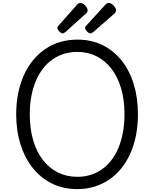

<svg xmlns="http://www.w3.org/2000/svg" viewBox="-20 -1289 1067 1328"><path d="M515 19Q418 19 340.5 -19Q263 -57 207.5 -126Q152 -195 122 -290Q92 -385 92 -499Q92 -575 105.5 -642.5Q119 -710 144.5 -767.5Q170 -825 207 -870.5Q244 -916 291 -948.5Q338 -981 394.5 -998Q451 -1015 515 -1015Q611 -1015 688 -977.5Q765 -940 820.5 -871Q876 -802 905 -707Q934 -612 934 -499Q934 -423 921 -355Q908 -287 882.5 -229.5Q857 -172 820.5 -126Q784 -80 737 -48Q690 -16 634.5 1.5Q579 19 515 19ZM515 -66Q563 -66 605.5 -79Q648 -92 684.5 -117.5Q721 -143 750 -180.5Q779 -218 799 -266Q819 -314 830 -372.5Q841 -431 841 -499Q841 -600 817 -680Q793 -760 749.5 -815.5Q706 -871 646.5 -900.5Q587 -930 515 -930Q467 -930 424 -917Q381 -904 344 -878.5Q307 -853 278 -815.5Q249 -778 228.5 -730Q208 -682 197 -624Q186 -566 186 -499Q186 -397 210 -317Q234 -237 278 -181Q322 -125 382 -95.5Q442 -66 515 -66ZM414 -1058Q403 -1058 390 -1071.5Q377 -1085 377 -1095Q377 -1099 378 -1102.5Q379 -1106 386 -1113L514 -1258Q519 -1263 524.5 -1266Q530 -1269 536 -1269Q547 -1269 558.5 -1260.5Q570 -1252 578 -1240Q586 -1228 586 -1218Q586 -1211 583.5 -1205.5Q581 -1200 571 -1192L433 -1068Q427 -1064 422.5 -1061Q418 -1058 414 -1058ZM606 -1058Q595 -1058 582 -1071.5Q569 -1085 569 -1095Q569 -1099 570 -1103Q571 -1107 578 -1113L710 -1258Q715 -1263 720.5 -1266Q726 -1269 733 -1269Q743 -1269 754.5 -1260.5Q766 -1252 774.5 -1240Q783 -1228 783 -1218Q783 -1211 780 -1205.5Q777 -1200 768 -1192L626 -1068Q620 -1064 615 -1061Q610 -1058 606 -1058Z"/></svg>

Font: Playwrite NG Modern
Style: Regular
Weight: 400
Designer: Veronika Burian, José Scaglione
Foundry: TypeTogether
Version: Version 1.002